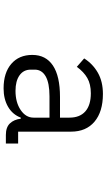

<svg xmlns="http://www.w3.org/2000/svg" viewBox="224 -818 607 1096"><g transform="rotate(90 528.0 -270.5)"><path d="M294 -151Q294 -228 354.5 -268.5Q415 -309 534 -309H652V-363Q652 -422 616.5 -453.5Q581 -485 513 -485Q461 -485 426 -465Q391 -445 362 -405L314 -447Q345 -496 395.5 -525Q446 -554 517 -554Q618 -554 675 -506Q732 -458 732 -372V-70H800V0H751Q707 0 685 -23Q663 -46 658 -85H652Q634 -38 590 -12.5Q546 13 485 13Q396 13 345 -31Q294 -75 294 -151ZM652 -158V-249H530Q454 -249 416 -227Q378 -205 378 -165V-142Q378 -101 410.5 -78Q443 -55 499 -55Q565 -55 608.5 -84.5Q652 -114 652 -158Z"/></g></svg>

Font: PlemolJP
Style: Regular
Weight: 400
Monospace: yes
Version: v2.0.4; ttfautohint (v1.8.4.7-5d5b-dirty) -l 6 -r 45 -G 200 